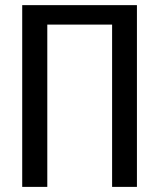

<svg xmlns="http://www.w3.org/2000/svg" viewBox="-20 -731 623 751"><path d="M515.6 0H418.5V-634.8H165V0H66.9V-710.9H515.6Z"/></svg>

Font: Franco
Style: Regular
Weight: 400
Designer: Google
Version: Version 1.200311; 2013